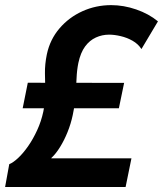

<svg xmlns="http://www.w3.org/2000/svg" viewBox="-38 -748 651 768"><path d="M-17.6 0 -1 -91.3Q14.2 -97.2 34.2 -115.7Q54.2 -134.3 74.2 -162.8Q94.2 -191.4 110.6 -227.1Q127 -262.7 135.3 -301.8Q144 -343.3 143.3 -380.1Q142.6 -417 141.8 -453.9Q141.1 -490.7 149.4 -530.8Q162.1 -590.3 200 -634.5Q237.8 -678.7 291.7 -703.1Q345.7 -727.5 406.7 -727.5Q456.5 -727.5 506.8 -710.2Q557.1 -692.9 593.8 -662.6L527.8 -551.8Q514.6 -572.3 492.2 -585Q469.7 -597.7 444.6 -603.5Q419.4 -609.4 398.4 -609.4Q370.6 -609.4 345.7 -598.1Q320.8 -586.9 302.5 -562.3Q284.2 -537.6 275.4 -496.1Q269.5 -466.8 268.3 -435.5Q267.1 -404.3 264.6 -368.2Q262.2 -332 252.9 -287.6Q245.6 -252.9 232.2 -219.7Q218.8 -186.5 202.1 -159.7Q185.5 -132.8 168 -116.7L167 -114.7H487.8L464.4 0ZM52.7 -314.9 73.2 -417 458.5 -416.5 437.5 -314.9Z"/></svg>

Font: Reddit Sans
Style: Bold Italic
Weight: 700
Italic angle: -11.25°
Designer: Stephen Hutchings
Version: Version 1.013